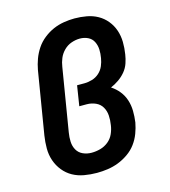

<svg xmlns="http://www.w3.org/2000/svg" viewBox="-111 -832 823 930"><g transform="rotate(-15 300.0 -367.5)"><path d="M261 8Q229 8 197.5 2.5Q166 -3 140 -17.5Q114 -32 95 -55.5Q76 -79 66 -108Q56 -137 56 -169Q56 -201 61 -233L113 -548Q118 -575 127.5 -601Q137 -627 153 -651Q169 -675 192.5 -693.5Q216 -712 241.5 -723Q267 -734 294.5 -738.5Q322 -743 348 -743Q379 -743 409 -737.5Q439 -732 464 -718Q489 -704 507.5 -681.5Q526 -659 535.5 -631Q545 -603 545.5 -572.5Q546 -542 541 -511Q538 -490 530.5 -468Q523 -446 508 -428Q493 -410 473.5 -396.5Q454 -383 433 -374Q455 -360 472 -339Q489 -318 497.5 -292Q506 -266 506.5 -237.5Q507 -209 503 -180Q498 -153 488 -126.5Q478 -100 461 -77Q444 -54 419.5 -37Q395 -20 369 -10Q343 0 315.5 4Q288 8 261 8ZM261 -93Q283 -93 305 -99Q327 -105 345 -119.5Q363 -134 372.5 -155Q382 -176 385 -198Q389 -222 387.5 -245.5Q386 -269 375 -288Q364 -307 343 -316.5Q322 -326 298 -326H261L277 -427H314Q333 -427 353 -433Q373 -439 388.5 -453Q404 -467 412 -486Q420 -505 423 -524Q427 -546 426 -567Q425 -588 416 -606Q407 -624 388.5 -633Q370 -642 348 -642Q327 -642 305.5 -634.5Q284 -627 267.5 -610.5Q251 -594 242.5 -573.5Q234 -553 231 -532L179 -217Q175 -194 176 -171Q177 -148 187.5 -129.5Q198 -111 218 -102Q238 -93 261 -93Z"/></g></svg>

Font: Iosevka HT Extended
Style: Bold Italic
Weight: 700
Width: 7
Italic angle: -9°
Monospace: yes
Designer: Belleve Invis
Foundry: Belleve Invis
Version: Version 32.3.0; ttfautohint (v1.8.4)